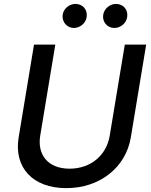

<svg xmlns="http://www.w3.org/2000/svg" viewBox="-20 -957 778 989"><path d="M360.1 -812.9C393.5 -812.9 421.5 -838.4 426.1 -867.9C432.5 -906.6 407 -936.8 368.3 -936.8C338.1 -936.8 307.5 -913.4 302.9 -881.4C297.6 -845.2 324.6 -812.9 360.1 -812.9ZM568.9 -812.9C602.3 -812.9 630.3 -838.4 634.9 -867.9C641.3 -906.6 615.8 -936.8 577.1 -936.8C546.9 -936.8 517 -913.4 511.7 -881.4C505.3 -844.1 533.4 -812.9 568.9 -812.9ZM622.9 -727.3 545.1 -257.8C529.1 -159.1 449.2 -88.1 338.4 -88.1C227.6 -88.1 171.2 -159.1 187.1 -257.8L264.9 -727.3H155.2L76 -248.9C50.8 -96.2 146.7 12.1 321.4 12.1C495.7 12.1 628.6 -96.2 653.8 -248.9L733 -727.3Z"/></svg>

Font: TID UI Medium
Style: Italic
Weight: 500
Italic angle: -9.39999°
Designer: The TID Project Authors
Foundry: Bakken & Bæck
Version: Version 1.001;hotconv 1.0.109;makeotfexe 2.5.65596